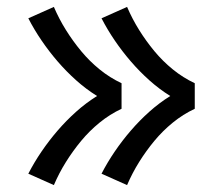

<svg xmlns="http://www.w3.org/2000/svg" viewBox="-20 -618 640 556"><path d="M348 -82 274 -115Q291 -148 312.5 -179.5Q334 -211 359 -240Q384 -269 412.5 -294.5Q441 -320 473 -340Q441 -360 412.5 -385.5Q384 -411 359 -440Q334 -469 312.5 -500.5Q291 -532 274 -565L348 -598Q363 -563 383 -531Q403 -499 427 -470Q451 -441 480.5 -417Q510 -393 544 -377V-303Q510 -287 480.5 -263Q451 -239 427 -210Q403 -181 383 -149Q363 -117 348 -82ZM136 -82 62 -115Q79 -148 100.5 -179.5Q122 -211 147 -240Q172 -269 200.5 -294.5Q229 -320 261 -340Q229 -360 200.5 -385.5Q172 -411 147 -440Q122 -469 100.5 -500.5Q79 -532 62 -565L136 -598Q151 -563 171 -531Q191 -499 215 -470Q239 -441 268.5 -417Q298 -393 332 -377V-303Q298 -287 268.5 -263Q239 -239 215 -210Q191 -181 171 -149Q151 -117 136 -82Z"/></svg>

Font: Iosevka Custom Extended
Style: Regular
Weight: 400
Width: 7
Monospace: yes
Designer: Belleve Invis
Foundry: Belleve Invis
Version: Version 11.2.4; ttfautohint (v1.8.4)